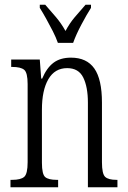

<svg xmlns="http://www.w3.org/2000/svg" viewBox="-20 -786 536 806"><path d="M24 0V-31H31Q67 -31 81.5 -43.5Q96 -56 96 -105V-433Q96 -481 81.5 -493Q67 -505 32 -505H27V-536H147L153 -456H157Q176 -501 204.5 -522.5Q233 -544 278 -544Q344 -544 376 -498.5Q408 -453 408 -355V-105Q408 -56 421.5 -43.5Q435 -31 469 -31H473V0H349V-355Q349 -421 329.5 -460.5Q310 -500 262 -500Q210 -500 183 -453.5Q156 -407 156 -326V-103Q156 -54 170 -42.5Q184 -31 218 -31H224V0ZM223 -606Q215 -629 201.5 -655.5Q188 -682 173.5 -708Q159 -734 147 -753V-766H170Q194 -739 215.5 -713.5Q237 -688 255 -656Q272 -688 293.5 -713.5Q315 -739 339 -766H362V-753Q344 -725 321.5 -682.5Q299 -640 287 -606Z"/></svg>

Font: Noto Serif Tamil ExtraCondensed Light
Style: Regular
Weight: 300
Width: 2
Designer: Indian Type Foundry, Tom Grace, and the Monotype Design Team
Foundry: Monotype Imaging Inc.
Version: Version 2.004; ttfautohint (v1.8.4.7-5d5b)